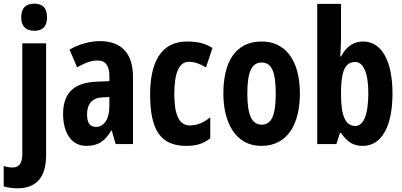

<svg xmlns="http://www.w3.org/2000/svg" viewBox="-60 -781 2181 1041"><path d="M55 -687C55 -639 80 -614 126 -614C172 -614 195 -639 195 -687C195 -735 174 -761 126 -761C78 -761 55 -736 55 -687ZM36 240C134 239 190 184 190 60V-546H61V53C61 103 44 127 10 127C-7 127 -22 125 -40 119V229C-17 237 10 240 36 240Z M481 -558C426 -558 367 -541 317 -512L358 -416C404 -442 436 -453 471 -453C514 -453 533 -421 533 -370V-341L461 -338C344 -333 282 -279 282 -163C282 -74 318 10 409 10C473 10 510 -17 543 -73H546L567 0H661V-363C661 -494 597 -558 481 -558ZM495 -253 533 -255V-204C533 -136 504 -93 461 -93C429 -93 412 -113 412 -161C412 -216 439 -251 495 -253Z M950 10C1001 10 1040 0 1080 -31V-145C1041 -115 1011 -101 968 -101C912 -101 885 -158 885 -270C885 -384 910 -446 964 -446C994 -446 1021 -436 1057 -416L1092 -521C1058 -542 1020 -556 954 -556C809 -556 754 -437 754 -270C754 -79 808 10 950 10Z M1566 -274C1566 -457 1485 -556 1359 -556C1213 -556 1151 -440 1151 -274C1151 -120 1215 10 1357 10C1509 10 1566 -123 1566 -274ZM1281 -273C1281 -391 1304 -442 1359 -442C1413 -442 1435 -391 1435 -274C1435 -157 1413 -105 1359 -105C1305 -105 1281 -158 1281 -273Z M1789 -571V-760H1660V0H1764L1783 -60H1789C1825 -8 1858 10 1907 10C2010 10 2068 -97 2068 -274C2068 -453 2008 -556 1909 -556C1859 -556 1819 -531 1789 -475H1785C1787 -512 1789 -550 1789 -571ZM1866 -445C1909 -445 1937 -389 1937 -276C1937 -155 1909 -98 1867 -98C1813 -98 1789 -153 1789 -267V-292C1791 -387 1807 -445 1866 -445Z"/></svg>

Font: Noto Sans Tamil ExtraCondensed
Style: Bold
Weight: 700
Width: 2
Designer: Jelle Bosma - Monotype Design Team
Foundry: Monotype Imaging Inc.
Version: Version 2.004